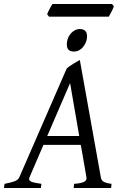

<svg xmlns="http://www.w3.org/2000/svg" viewBox="-37 -944 617 964"><path d="M200.2 -261.2H360.8L314.9 -526.9ZM521 0H333L335 -21Q369.6 -23.4 384.8 -31Q399.9 -38.6 397 -54.2L368.7 -216.8H181.2L111.3 -54.2Q104.5 -39.1 118.9 -32.5Q133.3 -25.9 170.9 -21L168 0H-17.1L-14.2 -21Q16.6 -26.9 35.2 -33.4Q53.7 -40 60.1 -54.2L297.9 -600.1Q304.2 -606 313 -612.1Q321.8 -618.2 331.1 -623.8Q340.3 -629.4 348.9 -634.5Q357.4 -639.6 363.8 -643.1L469.2 -54.2Q470.2 -47.4 472.9 -42.2Q475.6 -37.1 481.4 -33Q487.3 -28.8 497.3 -25.9Q507.3 -22.9 522.9 -21ZM509.3 -860.4H209L199.7 -872.6Q201.7 -877.9 204.8 -884.8Q208 -891.6 211.9 -898.7Q215.8 -905.8 219.5 -912.4Q223.1 -918.9 226.1 -923.8H525.4L534.7 -912.1Q533.2 -906.7 529.8 -899.7Q526.4 -892.6 522.7 -885.5Q519 -878.4 515.4 -871.6Q511.7 -864.7 509.3 -860.4ZM399.4 -752Q397.5 -738.3 391.6 -726.1Q385.7 -713.9 377.2 -704.8Q368.7 -695.8 357.7 -690.4Q346.7 -685.1 334.5 -685.1Q312.5 -685.1 304.4 -697.3Q296.4 -709.5 299.3 -731.9Q300.8 -745.6 306.6 -757.8Q312.5 -770 321.5 -779.1Q330.6 -788.1 341.1 -793.2Q351.6 -798.3 363.3 -798.3Q404.8 -798.3 399.4 -752Z"/></svg>

Font: Akkhara
Style: Italic
Weight: 400
Italic angle: -7°
Designer: J. Victor Gaultney
Version: Version 1.00 June 13, 2006, initial release